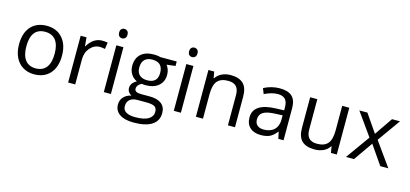

<svg xmlns="http://www.w3.org/2000/svg" viewBox="-76 -1308 4526 2122"><g transform="rotate(15 2187.0 -247.0)"><path d="M547.9 -268.1Q547.9 -137.2 481.9 -63.7Q416 9.8 299.8 9.8Q228 9.8 172.4 -23.9Q116.7 -57.6 86.4 -120.6Q56.2 -183.6 56.2 -268.1Q56.2 -398.9 121.6 -471.9Q187 -544.9 303.2 -544.9Q415.5 -544.9 481.7 -470.2Q547.9 -395.5 547.9 -268.1ZM140.1 -268.1Q140.1 -165.5 181.2 -111.8Q222.2 -58.1 301.8 -58.1Q381.3 -58.1 422.6 -111.6Q463.9 -165 463.9 -268.1Q463.9 -370.1 422.6 -423.1Q381.3 -476.1 300.8 -476.1Q221.2 -476.1 180.7 -423.8Q140.1 -371.6 140.1 -268.1Z M934.1 -544.9Q969.7 -544.9 998 -539.1L986.8 -463.9Q953.6 -471.2 928.2 -471.2Q863.3 -471.2 817.1 -418.5Q771 -365.7 771 -287.1V0H689.9V-535.2H756.8L766.1 -436H770Q799.8 -488.3 841.8 -516.6Q883.8 -544.9 934.1 -544.9Z M1179.2 0H1098.1V-535.2H1179.2ZM1091.3 -680.2Q1091.3 -708 1105 -720.9Q1118.7 -733.9 1139.2 -733.9Q1158.7 -733.9 1172.9 -720.7Q1187 -707.5 1187 -680.2Q1187 -652.8 1172.9 -639.4Q1158.7 -626 1139.2 -626Q1118.7 -626 1105 -639.4Q1091.3 -652.8 1091.3 -680.2Z M1789.1 -535.2V-483.9L1689.9 -472.2Q1703.6 -455.1 1714.4 -427.5Q1725.1 -399.9 1725.1 -365.2Q1725.1 -286.6 1671.4 -239.7Q1617.7 -192.9 1523.9 -192.9Q1500 -192.9 1479 -196.8Q1427.2 -169.4 1427.2 -127.9Q1427.2 -106 1445.3 -95.5Q1463.4 -85 1507.3 -85H1602.1Q1689 -85 1735.6 -48.3Q1782.2 -11.7 1782.2 58.1Q1782.2 147 1710.9 193.6Q1639.6 240.2 1502.9 240.2Q1397.9 240.2 1341.1 201.2Q1284.2 162.1 1284.2 90.8Q1284.2 42 1315.4 6.3Q1346.7 -29.3 1403.3 -42Q1382.8 -51.3 1368.9 -70.8Q1355 -90.3 1355 -116.2Q1355 -145.5 1370.6 -167.5Q1386.2 -189.5 1419.9 -210Q1378.4 -227.1 1352.3 -268.1Q1326.2 -309.1 1326.2 -361.8Q1326.2 -449.7 1378.9 -497.3Q1431.6 -544.9 1528.3 -544.9Q1570.3 -544.9 1604 -535.2ZM1362.3 89.8Q1362.3 133.3 1398.9 155.8Q1435.5 178.2 1503.9 178.2Q1606 178.2 1655 147.7Q1704.1 117.2 1704.1 64.9Q1704.1 21.5 1677.2 4.6Q1650.4 -12.2 1576.2 -12.2H1479Q1423.8 -12.2 1393.1 14.2Q1362.3 40.5 1362.3 89.8ZM1406.2 -363.8Q1406.2 -307.6 1438 -278.8Q1469.7 -250 1526.4 -250Q1645 -250 1645 -365.2Q1645 -485.8 1524.9 -485.8Q1467.8 -485.8 1437 -455.1Q1406.2 -424.3 1406.2 -363.8Z M1980 0H1898.9V-535.2H1980ZM1892.1 -680.2Q1892.1 -708 1905.8 -720.9Q1919.4 -733.9 1939.9 -733.9Q1959.5 -733.9 1973.6 -720.7Q1987.8 -707.5 1987.8 -680.2Q1987.8 -652.8 1973.6 -639.4Q1959.5 -626 1939.9 -626Q1919.4 -626 1905.8 -639.4Q1892.1 -652.8 1892.1 -680.2Z M2518.1 0V-346.2Q2518.1 -411.6 2488.3 -443.8Q2458.5 -476.1 2395 -476.1Q2311 -476.1 2272 -430.7Q2232.9 -385.3 2232.9 -280.8V0H2151.9V-535.2H2217.8L2231 -461.9H2234.9Q2259.8 -501.5 2304.7 -523.2Q2349.6 -544.9 2404.8 -544.9Q2501.5 -544.9 2550.3 -498.3Q2599.1 -451.7 2599.1 -349.1V0Z M3094.7 0 3078.6 -76.2H3074.7Q3034.7 -25.9 2994.9 -8.1Q2955.1 9.8 2895.5 9.8Q2815.9 9.8 2770.8 -31.2Q2725.6 -72.3 2725.6 -147.9Q2725.6 -310.1 2984.9 -317.9L3075.7 -320.8V-354Q3075.7 -417 3048.6 -447Q3021.5 -477.1 2961.9 -477.1Q2895 -477.1 2810.5 -436L2785.6 -498Q2825.2 -519.5 2872.3 -531.7Q2919.4 -543.9 2966.8 -543.9Q3062.5 -543.9 3108.6 -501.5Q3154.8 -459 3154.8 -365.2V0ZM2911.6 -57.1Q2987.3 -57.1 3030.5 -98.6Q3073.7 -140.1 3073.7 -214.8V-263.2L2992.7 -259.8Q2896 -256.3 2853.3 -229.7Q2810.5 -203.1 2810.5 -147Q2810.5 -103 2837.2 -80.1Q2863.8 -57.1 2911.6 -57.1Z M3397.9 -535.2V-188Q3397.9 -122.6 3427.7 -90.3Q3457.5 -58.1 3521 -58.1Q3605 -58.1 3643.8 -104Q3682.6 -149.9 3682.6 -253.9V-535.2H3763.7V0H3696.8L3685.1 -71.8H3680.7Q3655.8 -32.2 3611.6 -11.2Q3567.4 9.8 3510.7 9.8Q3413.1 9.8 3364.5 -36.6Q3315.9 -83 3315.9 -185.1V-535.2Z M4064.5 -273.9 3878.4 -535.2H3970.7L4111.8 -330.1L4252.4 -535.2H4343.8L4157.7 -273.9L4353.5 0H4261.7L4111.8 -216.8L3960.4 0H3868.7Z"/></g></svg>

Font: f06041945
Style: Regular
Weight: 400
Foundry: Ascender Corporation
Version: Version 1.10